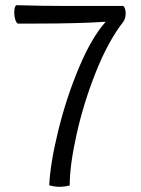

<svg xmlns="http://www.w3.org/2000/svg" viewBox="-20 -716 545 741"><path d="M211 5Q191 5 170 -1Q174 -86 205 -212.5Q236 -339 285 -455.5Q334 -572 388 -632Q283 -625 117 -625H48Q42 -630 38.5 -642Q35 -654 35 -667Q35 -688 42 -696Q141 -693 236 -693H456Q465 -684 465 -664Q465 -644 455 -631Q397 -556 350 -438Q303 -320 276 -199.5Q249 -79 249 0Q227 5 211 5Z"/></svg>

Font: Arima Madurai
Style: Regular
Weight: 400
Designer: Joana Correia and Natanael Gama
Foundry: NDISCOVER
Version: Version 1.019